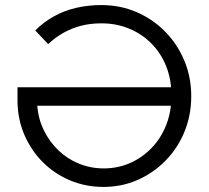

<svg xmlns="http://www.w3.org/2000/svg" viewBox="-20 -727 823 757"><path d="M49 -327V-383H696L700 -310H127Q131 -258 153 -213Q175 -168 210.5 -134Q246 -100 292 -81.5Q338 -63 389 -63Q445 -63 493.5 -84.5Q542 -106 579 -145Q616 -184 636 -236Q656 -288 656 -350Q656 -413 635.5 -465Q615 -517 577.5 -555Q540 -593 489.5 -614Q439 -635 380 -635Q337 -635 300 -625.5Q263 -616 230 -597.5Q197 -579 170 -553L119 -607Q152 -640 192.5 -662.5Q233 -685 280 -696Q327 -707 380 -707Q454 -707 518 -679.5Q582 -652 630.5 -603Q679 -554 706.5 -488.5Q734 -423 734 -348Q734 -273 707.5 -208Q681 -143 633 -94Q585 -45 522.5 -17.5Q460 10 388 10Q318 10 257 -15.5Q196 -41 150 -86.5Q104 -132 77 -193.5Q50 -255 49 -327Z"/></svg>

Font: Our Lexend Light
Style: Regular
Weight: 300
Designer: Bonnie Shaver-Troup, Thomas Jockin
Foundry: Lexend
Version: Version 1.007